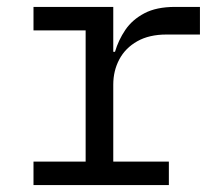

<svg xmlns="http://www.w3.org/2000/svg" viewBox="-20 -536 640 556"><path d="M77 -68H228V-448H77V-516H308V-386H313Q323 -420 343 -449.5Q363 -479 398 -497.5Q433 -516 487 -516H559V-436H462Q412 -436 377.5 -416.5Q343 -397 325.5 -364Q308 -331 308 -291V-68H469V0H77Z"/></svg>

Font: Lilex
Style: Regular
Weight: 400
Monospace: yes
Designer: Mike Abbink, Paul van der Laan, Pieter van Rosmalen, Mikhael Khrustik
Foundry: Mikhael Khrustik
Version: Version 2.510